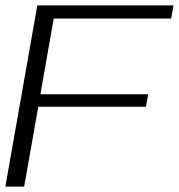

<svg xmlns="http://www.w3.org/2000/svg" viewBox="-28 -695 666 715"><path d="M-8 0 111 -675H618L609.5 -626H172L122.5 -344H524L515.5 -297.5H114.5L62 0Z"/></svg>

Font: Anybody ExtraExpanded Light
Style: Italic
Weight: 300
Width: 8
Italic angle: -10°
Designer: Tyler Finck
Foundry: Etcetera Type Company
Version: Version 1.010; ttfautohint (v1.8.3) -l 8 -r 50 -G 200 -x 14 